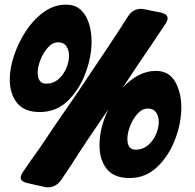

<svg xmlns="http://www.w3.org/2000/svg" viewBox="-20 -786 839 826"><path d="M151 -304Q85 -304 53.5 -343Q22 -382 22 -445Q22 -491 40 -546Q58 -601 90.5 -651Q123 -701 167.5 -733.5Q212 -766 264 -766Q304 -766 328 -743Q352 -720 363 -684Q374 -648 374 -608Q374 -541 347.5 -470.5Q321 -400 271.5 -352Q222 -304 151 -304ZM185 20Q181 20 175 19Q169 18 95 1Q69 -6 69 -22Q69 -33 82 -51Q108 -90 148 -145Q215 -246 311 -384Q467 -615 531 -716Q552 -748 587 -748Q592 -748 613 -744Q648 -736 673 -732Q687 -728 694 -722.5Q701 -717 701 -706Q701 -699 693 -685Q634 -596 573 -507L508 -409Q576 -481 650 -481Q707 -481 733.5 -434.5Q760 -388 760 -324Q760 -256 733 -185.5Q706 -115 656 -67.5Q606 -20 537 -20Q471 -20 439.5 -59Q408 -98 408 -161Q408 -236 446 -315Q348 -174 285 -74L242 -10Q220 20 185 20ZM178 -426Q209 -426 231 -445Q253 -464 265 -492Q277 -520 277 -546Q277 -570 265.5 -587Q254 -604 230 -604Q206 -604 186 -581.5Q166 -559 154 -528.5Q142 -498 142 -473Q142 -453 150.5 -439.5Q159 -426 178 -426ZM564 -142Q594 -142 616.5 -161Q639 -180 651 -208Q663 -236 663 -262Q663 -286 651.5 -302.5Q640 -319 616 -319Q592 -319 572 -297Q552 -275 540 -244.5Q528 -214 528 -188Q528 -142 564 -142Z"/></svg>

Font: Bangerz
Style: Bold
Weight: 700
Designer: vernon adams
Foundry: Vernon Adams
Version: Version 2.10;February 7, 2025;FontCreator 13.0.0.2683 64-bit